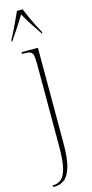

<svg xmlns="http://www.w3.org/2000/svg" viewBox="-153 -801 517 1076"><g transform="rotate(-15 105.5 -263.0)"><path d="M12 240V230H17Q44 230 63 212.5Q82 195 92.5 152.5Q103 110 103 35V-450Q103 -483 99.5 -499Q96 -515 84 -520.5Q72 -526 47 -526H36V-536H131V18Q131 109 116 157Q101 205 76 222.5Q51 240 21 240ZM-2 -616Q9 -635 22 -661.5Q35 -688 48 -716Q61 -744 71 -766H104Q113 -744 125.5 -716Q138 -688 151.5 -661.5Q165 -635 176 -616V-606H174Q148 -644 127.5 -675.5Q107 -707 88 -741Q68 -707 47 -675.5Q26 -644 0 -606H-2Z"/></g></svg>

Font: Noto Serif Display ExtraCondensed Thin
Style: Regular
Weight: 100
Width: 2
Designer: Monotype Design Team
Foundry: Monotype Imaging Inc.
Version: Version 2.009